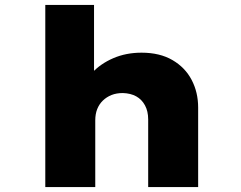

<svg xmlns="http://www.w3.org/2000/svg" viewBox="-20 -760 978 780"><path d="M164 0V-740H362V-398L309 -377Q319 -426 353.5 -463.5Q388 -501 440 -523.5Q492 -546 555 -546Q629 -546 680.5 -516Q732 -486 758.5 -435.5Q785 -385 785 -323V0H582V-275Q582 -308 569 -332Q556 -356 533.5 -368.5Q511 -381 479 -382Q453 -382 433 -374Q413 -366 398 -351.5Q383 -337 375 -317Q367 -297 367 -271V0H266Q218 0 192.5 0Q167 0 164 0Z"/></svg>

Font: Lexend Peta Black
Style: Regular
Weight: 900
Version: Version 1.007